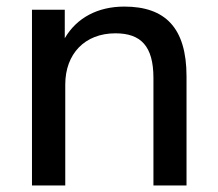

<svg xmlns="http://www.w3.org/2000/svg" viewBox="-20 -569 668 589"><path d="M180.2 0V-309.6C180.2 -403.8 240.2 -466.8 334 -466.8C411.6 -466.8 450.7 -428.2 450.7 -329.6V0H552.2V-334.5C552.2 -484.4 486.3 -548.8 361.3 -548.8C280.3 -548.8 215.3 -514.6 178.7 -451.7V-539.1H78.1V0Z"/></svg>

Font: Winston
Style: Regular
Weight: 400
Designer: Vernon Adams, Kim Jin-seong, David Berlow, Cristiano Sobral
Foundry: The Winston Project Authors
Version: Version 3.004